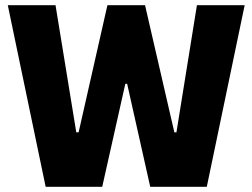

<svg xmlns="http://www.w3.org/2000/svg" viewBox="-20 -720 973 740"><path d="M156 0H374L463 -397H470L559 0H777L923 -700H739L660 -210H652L539 -700H394L283 -210H274L194 -700H10Z"/></svg>

Font: Fixel Text ExtraBold
Style: Regular
Weight: 800
Width: 4
Designer: AlfaBravo + MacPaw
Foundry: Kyrylo Tkachov, Marchela Mozhyna, Serhii Makarenko, Maria Weinstein, Zakhar Kryvoshyya
Version: Version 1.211